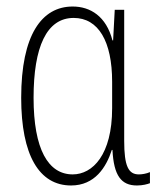

<svg xmlns="http://www.w3.org/2000/svg" viewBox="-20 -559 493 589"><path d="M198 10C271 10 306 -46 323 -99H325C329 -20 352 10 400 10C418 10 432 6 440 3V-31C429 -26 415 -24 406 -24C374 -24 361 -49 361 -127V-529H332L327 -435H325C306 -509 257 -539 203 -539C108 -539 45 -452 45 -259C45 -83 100 10 198 10ZM203 -24C128 -24 83 -101 83 -259C83 -415 123 -504 206 -504C282 -504 324 -432 324 -308V-227C324 -84 264 -24 203 -24Z"/></svg>

Font: Noto Sans ExtraCondensed ExtraLight
Style: Regular
Weight: 200
Width: 2
Designer: Monotype Design Team
Foundry: Monotype Imaging Inc.
Version: Version 2.013